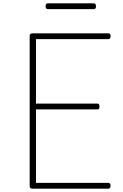

<svg xmlns="http://www.w3.org/2000/svg" viewBox="-20 -1138 740 1158"><path d="M178 0Q168 0 163.5 -3.5Q159 -7 159 -15V-922Q159 -930 164 -933.5Q169 -937 179 -937H634Q639 -937 643 -933Q647 -929 647 -920Q647 -910 643 -906Q639 -902 634 -902H197V-513H569Q574 -513 577 -509Q580 -505 580 -496Q580 -486 577 -482Q574 -478 569 -478H197V-35H634Q639 -35 643 -31Q647 -27 647 -18Q647 -8 643 -4Q639 0 634 0ZM270 -1083Q262 -1083 258.5 -1087Q255 -1091 255 -1099Q255 -1109 258.5 -1113.5Q262 -1118 270 -1118H544Q552 -1118 555.5 -1113.5Q559 -1109 559 -1099Q559 -1091 555.5 -1087Q552 -1083 544 -1083Z"/></svg>

Font: Playwrite US Modern Thin
Style: Regular
Weight: 250
Designer: Veronika Burian, José Scaglione
Foundry: TypeTogether
Version: Version 1.003